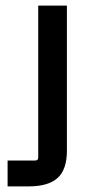

<svg xmlns="http://www.w3.org/2000/svg" viewBox="-20 -655 327 683"><path d="M218 -635V-119Q218 -52 185 -22Q152 8 82 8H7V-84H105Q116 -84 116 -95V-635Z"/></svg>

Font: Gemunu Libre ExtraLight SemiBold
Style: Regular
Weight: 600
Version: Version 1.100